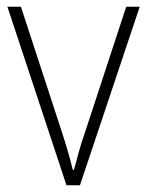

<svg xmlns="http://www.w3.org/2000/svg" viewBox="-20 -642 436 569"><path d="M177 -93 2 -622H42L163 -252Q183 -191 196 -138H199Q206 -164 213.5 -191.5Q221 -219 232 -250L354 -622H394L217 -93Z"/></svg>

Font: Noto Sans Telugu UI SemiCondensed ExtraLight
Style: Regular
Weight: 200
Width: 4
Designer: Jelle Bosma - Monotype Design Team
Foundry: Monotype Imaging Inc.
Version: Version 2.005; ttfautohint (v1.8.4.7-5d5b)